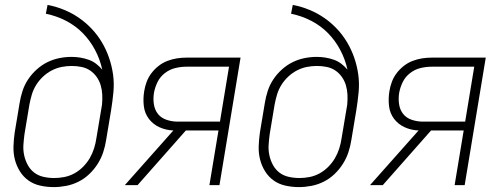

<svg xmlns="http://www.w3.org/2000/svg" viewBox="-20 -755 2040 783"><path d="M199 8Q171 8 144 2Q117 -4 96 -19Q75 -34 61 -56.5Q47 -79 40.5 -105Q34 -131 35 -159Q36 -187 40 -215L60 -335Q64 -360 72 -384.5Q80 -409 94.5 -431Q109 -453 129.5 -471.5Q150 -490 173.5 -501.5Q197 -513 222 -518Q247 -523 272 -523Q290 -523 308 -520Q326 -517 342.5 -511Q359 -505 372.5 -494.5Q386 -484 397 -471Q388 -513 367.5 -551.5Q347 -590 317.5 -620Q288 -650 249.5 -670Q211 -690 167 -699L174 -735Q210 -728 242.5 -714.5Q275 -701 303 -681.5Q331 -662 354.5 -637Q378 -612 395.5 -582.5Q413 -553 424.5 -520Q436 -487 441 -451.5Q446 -416 442.5 -379Q439 -342 433 -305L413 -185Q409 -159 401 -134.5Q393 -110 378.5 -87Q364 -64 344 -45Q324 -26 300 -14Q276 -2 250 3Q224 8 199 8ZM201 -29Q221 -29 242 -33Q263 -37 282.5 -47.5Q302 -58 318.5 -74.5Q335 -91 346 -110Q357 -129 363.5 -149.5Q370 -170 373 -191L396 -328Q398 -349 397 -369Q396 -389 390.5 -407.5Q385 -426 374 -441.5Q363 -457 347.5 -467.5Q332 -478 312.5 -482Q293 -486 272 -486Q252 -486 231.5 -482Q211 -478 191.5 -468Q172 -458 155.5 -442.5Q139 -427 127.5 -408.5Q116 -390 110 -370Q104 -350 100 -329L80 -209Q77 -187 75.5 -165Q74 -143 78.5 -122Q83 -101 93 -82.5Q103 -64 119 -51.5Q135 -39 156.5 -34Q178 -29 201 -29Z M489 0 687 -223Q657 -224 630.5 -236Q604 -248 587 -270.5Q570 -293 566.5 -322.5Q563 -352 568 -383Q571 -402 578 -421Q585 -440 597.5 -456.5Q610 -473 626.5 -486Q643 -499 662.5 -506.5Q682 -514 701.5 -517Q721 -520 740 -520H961L875 0H834L871 -223H738L541 0ZM704 -259H877L914 -483H740Q718 -483 695 -477.5Q672 -472 652.5 -457Q633 -442 622.5 -420.5Q612 -399 608 -377Q604 -353 607.5 -330Q611 -307 624 -290.5Q637 -274 659 -266.5Q681 -259 704 -259Z M1199 8Q1171 8 1144 2Q1117 -4 1096 -19Q1075 -34 1061 -56.5Q1047 -79 1040.5 -105Q1034 -131 1035 -159Q1036 -187 1040 -215L1060 -335Q1064 -360 1072 -384.5Q1080 -409 1094.5 -431Q1109 -453 1129.5 -471.5Q1150 -490 1173.5 -501.5Q1197 -513 1222 -518Q1247 -523 1272 -523Q1290 -523 1308 -520Q1326 -517 1342.5 -511Q1359 -505 1372.5 -494.5Q1386 -484 1397 -471Q1388 -513 1367.5 -551.5Q1347 -590 1317.5 -620Q1288 -650 1249.5 -670Q1211 -690 1167 -699L1174 -735Q1210 -728 1242.5 -714.5Q1275 -701 1303 -681.5Q1331 -662 1354.5 -637Q1378 -612 1395.5 -582.5Q1413 -553 1424.5 -520Q1436 -487 1441 -451.5Q1446 -416 1442.5 -379Q1439 -342 1433 -305L1413 -185Q1409 -159 1401 -134.5Q1393 -110 1378.5 -87Q1364 -64 1344 -45Q1324 -26 1300 -14Q1276 -2 1250 3Q1224 8 1199 8ZM1201 -29Q1221 -29 1242 -33Q1263 -37 1282.5 -47.5Q1302 -58 1318.5 -74.5Q1335 -91 1346 -110Q1357 -129 1363.5 -149.5Q1370 -170 1373 -191L1396 -328Q1398 -349 1397 -369Q1396 -389 1390.5 -407.5Q1385 -426 1374 -441.5Q1363 -457 1347.5 -467.5Q1332 -478 1312.5 -482Q1293 -486 1272 -486Q1252 -486 1231.5 -482Q1211 -478 1191.5 -468Q1172 -458 1155.5 -442.5Q1139 -427 1127.5 -408.5Q1116 -390 1110 -370Q1104 -350 1100 -329L1080 -209Q1077 -187 1075.5 -165Q1074 -143 1078.5 -122Q1083 -101 1093 -82.5Q1103 -64 1119 -51.5Q1135 -39 1156.5 -34Q1178 -29 1201 -29Z M1489 0 1687 -223Q1657 -224 1630.5 -236Q1604 -248 1587 -270.5Q1570 -293 1566.5 -322.5Q1563 -352 1568 -383Q1571 -402 1578 -421Q1585 -440 1597.5 -456.5Q1610 -473 1626.5 -486Q1643 -499 1662.5 -506.5Q1682 -514 1701.5 -517Q1721 -520 1740 -520H1961L1875 0H1834L1871 -223H1738L1541 0ZM1704 -259H1877L1914 -483H1740Q1718 -483 1695 -477.5Q1672 -472 1652.5 -457Q1633 -442 1622.5 -420.5Q1612 -399 1608 -377Q1604 -353 1607.5 -330Q1611 -307 1624 -290.5Q1637 -274 1659 -266.5Q1681 -259 1704 -259Z"/></svg>

Font: Iosevka SS18 Extralight
Style: Italic
Weight: 200
Italic angle: -9°
Monospace: yes
Designer: Belleve Invis
Foundry: Belleve Invis
Version: Version 25.1.1; ttfautohint (v1.8.4)